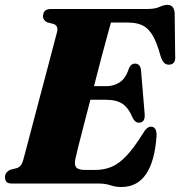

<svg xmlns="http://www.w3.org/2000/svg" viewBox="-30 -736 723 770"><path d="M365.5 0H17.5Q1.5 0 -4.2 -7Q-10 -14 -10 -25.5Q-10 -36.5 -3.8 -44Q2.5 -51.5 10.5 -55L38 -62Q56 -68 63 -94Q67.5 -110 78 -149.8Q88.5 -189.5 102.5 -243Q116.5 -296.5 131.8 -354Q147 -411.5 161 -464Q175 -516.5 185 -555.2Q195 -594 199 -608.5Q204.5 -633 184.5 -640L159 -646.5Q142.5 -655 142.5 -670.5Q142.5 -700 174.5 -700H560.5Q592 -700 609.5 -708.2Q627 -716.5 641.5 -716.5Q667 -716.5 670.5 -685L672.5 -512.5Q675.5 -480.5 652 -477Q639.5 -475 630.2 -482.2Q621 -489.5 614 -511Q599.5 -564.5 582.5 -593.5Q565.5 -622.5 542 -634Q518.5 -645.5 484 -645.5H415Q411.5 -633.5 401 -595.2Q390.5 -557 376.2 -503.2Q362 -449.5 347 -390.5H397.5Q426 -390.5 450.2 -406Q474.5 -421.5 487.5 -463Q496 -481 511 -481Q532.5 -481 535.5 -455L550 -280.5Q553.5 -244.5 527.5 -244Q512 -243.5 502 -263.5Q486.5 -302 462.2 -319Q438 -336 393.5 -336H332.5Q318 -280 305 -230Q292 -180 283.2 -145Q274.5 -110 272.5 -99.5Q267 -75.5 275.5 -65Q284 -54.5 311.5 -54.5H352Q389 -54.5 418.8 -67.5Q448.5 -80.5 477.8 -111.8Q507 -143 541.5 -198Q558.5 -228 575 -228Q598 -228 598 -193.5Q584.5 14 456.5 14Q433.5 14 412.8 7Q392 0 365.5 0Z"/></svg>

Font: Fraunces 144pt S050 Black
Style: Italic
Weight: 900
Italic angle: -16°
Version: Version 1.000; ttfautohint (v1.8.3)